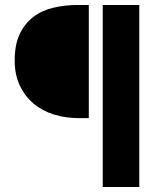

<svg xmlns="http://www.w3.org/2000/svg" viewBox="-20 -672 676 772"><path d="M393 80V-652H540V80ZM297 -197Q244 -197 197 -211.5Q150 -226 115 -255.5Q80 -285 59.5 -328.5Q39 -372 39 -429Q39 -492 59 -534.5Q79 -577 113.5 -603.5Q148 -630 194.5 -641Q241 -652 293 -652H337V-197Z"/></svg>

Font: hySource Sans Pro
Style: Bold
Weight: 700
Designer: Paul D. Hunt
Foundry: Adobe Systems Incorporated
Version: Version 2.021;PS 2.000;hotconv 1.0.86;makeotf.lib2.5.63406